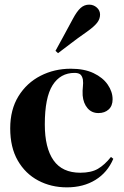

<svg xmlns="http://www.w3.org/2000/svg" viewBox="-20 -792 534 827"><path d="M268 15Q200 15 144.5 -14.5Q89 -44 56.5 -100.5Q24 -157 24 -239Q24 -320 59.5 -377.5Q95 -435 154.5 -465.5Q214 -496 285 -496Q343 -496 383 -477Q423 -458 444 -427.5Q465 -397 465 -364Q465 -336 448 -320.5Q431 -305 404 -305Q375 -305 357 -326Q339 -347 336 -381Q335 -403 337 -418.5Q339 -434 337 -450Q333 -467 324.5 -472.5Q316 -478 301 -478Q240 -478 206.5 -425Q173 -372 173 -256Q173 -155 210.5 -101.5Q248 -48 326 -48Q373 -48 402 -65Q431 -82 458 -116L468 -108Q443 -49 391 -17Q339 15 268 15ZM219 -573Q233 -599 251 -631.5Q269 -664 294 -711Q311 -743 327 -757.5Q343 -772 364 -772Q383 -772 397 -759.5Q411 -747 411 -729Q411 -710 398 -693.5Q385 -677 354 -655Q311 -625 282 -602.5Q253 -580 230 -563Z"/></svg>

Font: DM Serif Display
Style: Regular
Weight: 400
Designer: Colophon Foundry, Frank Grießhammer
Foundry: Colophon Foundry
Version: Version 5.200; ttfautohint (v1.8.3)